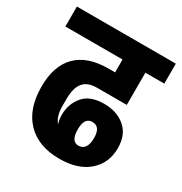

<svg xmlns="http://www.w3.org/2000/svg" viewBox="-152 -737 760 800"><g transform="rotate(30 228.0 -337.0)"><path d="M145 -275V-241Q145 -191 168 -165Q161 -183 161 -208Q161 -260 192.5 -298Q224 -336 292 -336Q354 -336 393.5 -302Q433 -268 433 -204Q433 -132 382.5 -88Q332 -44 243 -44Q142 -44 85.5 -102.5Q29 -161 29 -268Q29 -368 81 -420Q133 -472 233 -472H265V-534H-10V-630H466V-534H375V-379H233Q186 -379 165.5 -353Q145 -327 145 -275ZM249 -189Q249 -131 285 -131Q305 -131 315.5 -146.5Q326 -162 326 -191Q326 -246 287 -246Q249 -246 249 -189Z"/></g></svg>

Font: Pragati Narrow
Style: Bold
Weight: 700
Designer: Hector Gatti, Marcela Romero, Pablo Cosgaya and Nicolas Silva
Foundry: Omnibus-Type
Version: Version 1.010; ttfautohint (v1.3)